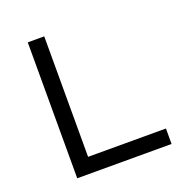

<svg xmlns="http://www.w3.org/2000/svg" viewBox="-120 -768 839 876"><g transform="rotate(-20 299.0 -330.0)"><path d="M188 -75H566V0H108V-660H188Z"/></g></svg>

Font: Work Sans
Style: Regular
Weight: 400
Designer: Wei Huang
Foundry: Wei Huang
Version: Version 1.032;PS 001.032;hotconv 1.0.70;makeotf.lib2.5.58329